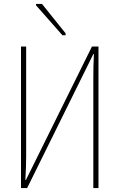

<svg xmlns="http://www.w3.org/2000/svg" viewBox="-20 -949 601 969"><path d="M295 -771H311V-781L192 -929H162V-922ZM86 0H117L451 -676H454C452 -639 451 -599 451 -558V0H477V-714H444L111 -41H108C111 -97 112 -127 112 -160V-714H86Z"/></svg>

Font: Noto Sans Condensed Thin
Style: Regular
Weight: 100
Width: 3
Designer: Monotype Design Team
Foundry: Monotype Imaging Inc.
Version: Version 2.013